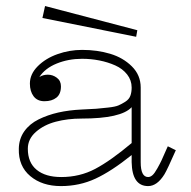

<svg xmlns="http://www.w3.org/2000/svg" viewBox="-20 -610 640 643"><path d="M130.9 -589.8 122.1 -549.8 436 -486.8 439.9 -508.8ZM420.9 -90.8Q353.5 -36.6 299.8 -11.7Q246.1 13.2 184.1 13.2Q121.1 13.2 81.3 -20.3Q41.5 -53.7 43 -111.8Q43.5 -145 61.3 -170.2Q79.1 -195.3 109.4 -210.2Q139.6 -225.1 175.3 -233.2Q210.9 -241.2 252.9 -243.2Q286.6 -244.6 302.5 -245.8Q318.4 -247.1 342.3 -249.8Q366.2 -252.4 377 -257.1Q387.7 -261.7 399.9 -269.5Q412.1 -277.3 416.5 -289.1Q420.9 -300.8 420.9 -316.9Q420.9 -341.3 405.8 -360.6Q390.6 -379.9 366 -390.9Q341.3 -401.9 313 -407.5Q284.7 -413.1 254.9 -413.1Q209 -413.1 169.9 -397.2Q130.9 -381.3 111.8 -352.1Q124.5 -359.9 140.1 -359.9Q156.7 -359.9 170.4 -349.6Q184.1 -339.4 184.1 -320.8Q184.1 -294.9 168.9 -283Q153.8 -271 128.9 -271Q105 -271 92.5 -287.6Q80.1 -304.2 80.1 -330.1Q80.1 -361.8 106.4 -388.2Q132.8 -414.6 172.6 -428.7Q212.4 -442.9 254.9 -442.9Q305.7 -442.9 348.9 -429.9Q392.1 -417 421.6 -387.7Q451.2 -358.4 451.2 -316.9V-66.9Q451.2 -17.1 476.1 -17.1Q483.4 -17.1 490.5 -23.2Q497.6 -29.3 507.1 -46.4Q516.6 -63.5 521 -73Q525.4 -82.5 537.6 -110.4Q540.5 -116.7 542 -120.1L568.8 -106.9Q540.5 -42.5 530.8 -26.4Q506.3 13.2 476.1 13.2Q422.4 13.2 420.9 -66.9ZM73.2 -111.8Q73.2 -65.4 102.8 -41.3Q132.3 -17.1 185.1 -17.1Q247.1 -17.1 298.8 -44.4Q350.6 -71.8 420.9 -130.9V-251Q385.7 -212.9 252.9 -212.9Q206.5 -212.9 166.7 -202.4Q127 -191.9 100.1 -168.2Q73.2 -144.5 73.2 -111.8Z"/></svg>

Font: Compagnon Light
Style: Regular
Weight: 400
Designer: Juliette Duhe, Lea Pradine
Foundry: Velvetyne Type Foundry
Version: Version 1.000;PS 001.000;hotconv 1.0.88;makeotf.lib2.5.64775